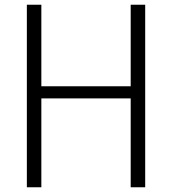

<svg xmlns="http://www.w3.org/2000/svg" viewBox="-20 -788 726 808"><path d="M530 -768H591V0H530V-386L546 -374H139L154 -386V0H93V-768H154V-413L139 -425H546L530 -413Z"/></svg>

Font: Yaldevi ExtraLight Light
Style: Regular
Weight: 300
Version: Version 1.100